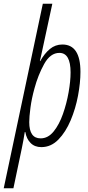

<svg xmlns="http://www.w3.org/2000/svg" viewBox="-65 -780 474 1031"><path d="M92 -124Q92 -152 98.5 -201.5Q105 -251 120 -305Q139 -376 172 -436Q205 -496 254 -496Q314 -496 314 -391Q314 -345 303.5 -285Q293 -225 273 -168Q253 -111 223 -74Q193 -37 153 -37Q92 -37 92 -124ZM7 231 52 17Q62 -31 68 -71H71Q77 -35 99 -12.5Q121 10 157 10Q209 10 248.5 -30.5Q288 -71 314.5 -134Q341 -197 354 -266.5Q367 -336 367 -394Q367 -541 270 -541Q232 -541 203 -517Q174 -493 151 -452H149Q151 -461 153.5 -471Q156 -481 159 -496L216 -760H165L-45 231Z"/></svg>

Font: Noto Sans Display Condensed Light
Style: Italic
Weight: 300
Width: 3
Designer: Monotype Design team
Foundry: Monotype Imaging Inc.
Version: 1.000